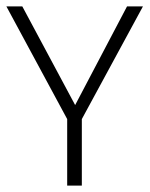

<svg xmlns="http://www.w3.org/2000/svg" viewBox="-29 -583 471 603"><path d="M228 0V-209L420 -563H370L207 -253L41 -563H-9L182 -209V0Z"/></svg>

Font: OSH Darker Grotesque
Style: Regular
Weight: 400
Designer: Gabriel Lam
Foundry: TypeRant
Version: Version 1.000;Glyphs 3.1.1 (3148)